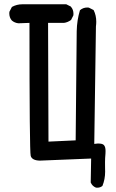

<svg xmlns="http://www.w3.org/2000/svg" viewBox="-20 -748 540 897"><path d="M420.4 -75.7Q431.6 -77.6 437.7 -77.6Q443.8 -77.6 446.8 -77.1Q459.5 -76.2 465.3 -70.3Q473.1 -62.5 473.1 -42.5Q473.1 -36.6 472.7 -29.8Q470.7 -8.8 470.7 10Q470.7 28.8 470.9 38.6Q471.2 48.3 471.2 53.7Q471.2 89.4 458.5 120.6Q448.2 128.9 434.6 128.9Q428.7 128.9 426.8 127.9Q411.1 121.1 404.3 105.5L403.8 104.5L405.8 -7.3L166 2.4Q129.9 1.5 123.5 -19.5Q117.7 -37.1 117.7 -641.1L66.4 -639.2Q66.4 -639.2 65.9 -639.2Q48.3 -641.1 35.2 -652.3Q23.4 -666 23.4 -685.5Q23.4 -688.5 23.9 -692.9L35.2 -714.8L36.1 -715.8Q58.1 -728 84.5 -728Q88.4 -728 91.8 -728H289.6L311 -717.3L311.5 -716.3Q323.2 -703.1 323.2 -683.6Q323.2 -680.7 322.8 -676.3L312 -654.8Q295.9 -643.1 278.8 -641.1H278.3H204.6L206.5 -86.4L333.5 -92.3L338.4 -602.5Q339.4 -653.3 353.5 -700.2Q368.2 -712.9 387.7 -712.9Q390.6 -712.9 395 -712.4L417 -701.2L418 -699.7Q429.7 -675.8 429.7 -646.5Q429.7 -635.7 428.2 -624.5Z"/></svg>

Font: Bakudai
Style: Medium
Weight: 500
Version: Version 1.48